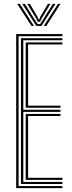

<svg xmlns="http://www.w3.org/2000/svg" viewBox="-20 -977 374 997"><path d="M64 0V-800H304V-789.2H76.5V-10.8H304V0ZM113.5 -43V-385.5H294V-374.8H125.8V-53.8H304V-43ZM88.8 -21.5V-778.5H304V-767.8H101V-406.8H294V-396H101V-32.2H304V-21.5ZM113.5 -417.5V-757H304V-746.2H125.8V-428.2H294V-417.5ZM69.2 -957H82.8L156.2 -842.5H143.2ZM95.5 -957H109L162.2 -872L175.5 -852H188.2L201.2 -872L254.5 -957H268L195.5 -842.5H168.2ZM121.5 -957H135.2L176 -887.5L179.2 -877H184.8L187.8 -887.5L228.8 -957H242.2L196 -880.8L187.5 -863.8H176.2L167.8 -880.8ZM281 -957H294.2L220.5 -842.5H207.2Z"/></svg>

Font: Big Shoulders Inline Text Thin Light
Style: Regular
Weight: 300
Version: Version 2.002